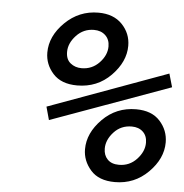

<svg xmlns="http://www.w3.org/2000/svg" viewBox="-48 -666 695 726"><g transform="rotate(5 299.5 -302.5)"><path d="M470.7 -267.6Q530.3 -267.6 561.5 -232.9Q592.8 -198.2 592.8 -152.3Q592.8 -90.8 540.5 -38.6Q488.3 13.7 414.1 13.7Q352.5 13.7 321.8 -21.5Q291 -56.6 291 -100.6Q291 -162.1 343.3 -214.8Q395.5 -267.6 470.7 -267.6ZM460 -201.2Q418.9 -201.2 392.1 -171.9Q365.2 -142.6 365.2 -109.4Q365.2 -84 380.4 -68.4Q395.5 -52.7 423.8 -52.7Q463.9 -52.7 491.2 -82Q518.6 -111.3 518.6 -144.5Q518.6 -170.9 502.4 -186Q486.3 -201.2 460 -201.2ZM296.9 -619.1Q354.5 -619.1 387.2 -585Q419.9 -550.8 419.9 -503.9Q419.9 -443.4 368.2 -390.6Q316.4 -337.9 240.2 -337.9Q179.7 -337.9 148.4 -372.6Q117.2 -407.2 117.2 -452.1Q117.2 -514.6 170.4 -566.9Q223.6 -619.1 296.9 -619.1ZM286.1 -552.7Q246.1 -552.7 218.8 -523.4Q191.4 -494.1 191.4 -460.9Q191.4 -432.6 209 -418.5Q226.6 -404.3 251 -404.3Q291 -404.3 318.4 -433.1Q345.7 -461.9 345.7 -495.1Q345.7 -521.5 329.1 -537.1Q312.5 -552.7 286.1 -552.7ZM584 -413.1 598.6 -362.3 145.5 -198.2 131.8 -248Z"/></g></svg>

Font: Thabit-Bold-Oblique
Style: Bold Oblique
Weight: 700
Designer: Regenerated by Nadim Shaikli
Foundry: MAK Alagha
Version: 0.01